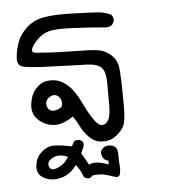

<svg xmlns="http://www.w3.org/2000/svg" viewBox="-45 -276 591 652"><g transform="rotate(-5 250.0 49.5)"><path d="M215.8 323.2Q208 299.8 192.4 280.3Q174.8 304.7 151.9 314.5Q128.9 324.2 106.9 321.8Q85 319.3 70.3 306.6Q55.7 293.9 58.6 269Q61.5 244.1 79.1 227.5Q96.7 210.9 115.7 208.5Q134.8 206.1 184.6 215.8L193.4 199.2Q201.2 195.3 211.9 196.3Q220.7 199.2 224.6 208V217.8L213.9 242.2L237.3 283.2Q256.8 270.5 303.7 288.1V274.4Q293 274.4 287.1 265.1Q281.2 255.9 280.8 247.1Q280.3 238.3 291 229.5Q301.8 220.7 320.3 225.6Q338.9 230.5 338.9 253.9Q338.9 277.3 340.3 294.4Q341.8 311.5 338.4 324.2Q335 336.9 317.4 330.6Q299.8 324.2 284.7 320.8Q269.5 317.4 246.1 320.3Q233.4 335.9 215.8 323.2ZM141.6 278.3Q157.2 269.5 168 250Q147.5 241.2 131.8 243.7Q116.2 246.1 105.5 256.8Q94.7 267.6 103 281.7Q111.3 295.9 141.6 278.3ZM281.2 208Q260.7 205.1 243.7 187.5Q226.6 169.9 217.3 150.9Q208 131.8 196.3 115.2Q159.2 140.6 129.4 138.2Q99.6 135.7 77.6 115.2Q55.7 94.7 59.1 63Q62.5 31.2 78.6 12.2Q94.7 -6.8 111.3 -11.2Q127.9 -15.6 148.4 -12.2Q168.9 -8.8 190.4 10.3Q211.9 29.3 233.4 74.2Q254.9 119.1 272 139.6Q289.1 160.2 305.7 148.4Q322.3 136.7 322.8 93.3Q323.2 49.8 322.8 11.7Q322.3 -26.4 309.1 -40.5Q295.9 -54.7 261.2 -56.2Q226.6 -57.6 186.5 -58.6Q146.5 -59.6 106.9 -61.5Q67.4 -63.5 44.4 -67.9Q21.5 -72.3 23.9 -100.6Q26.4 -128.9 36.1 -154.3Q45.9 -179.7 68.8 -200.7Q91.8 -221.7 125.5 -228.5Q159.2 -235.4 225.1 -233.4Q291 -231.4 314 -229.5Q336.9 -227.5 356.4 -217.8Q364.3 -209 363.3 -195.3L356.4 -183.6Q346.7 -174.8 331.1 -176.8Q277.3 -181.6 221.7 -184.1Q166 -186.5 142.1 -180.7Q118.2 -174.8 99.1 -154.8Q80.1 -134.8 78.1 -123.5Q76.2 -112.3 90.3 -111.3Q104.5 -110.4 133.3 -108.4Q162.1 -106.4 196.3 -106Q230.5 -105.5 265.1 -104.5Q299.8 -103.5 316.4 -97.7Q333 -91.8 347.7 -77.6Q362.3 -63.5 366.2 -45.4Q370.1 -27.3 371.1 11.7Q372.1 50.8 372.1 100.6Q372.1 150.4 360.8 168Q349.6 185.5 330.1 198.2Q310.5 210.9 281.2 208ZM159.2 81.1Q166 72.3 163.1 59.1Q160.2 45.9 148.4 39.6Q136.7 33.2 122.1 43.5Q107.4 53.7 110.8 70.3Q114.3 86.9 127.9 89.4Q141.6 91.8 159.2 81.1Z"/></g></svg>

Font: JasonHandwriting4
Style: Regular
Weight: 400
Version: Version 1.01.21